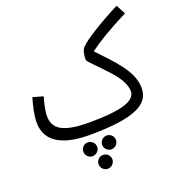

<svg xmlns="http://www.w3.org/2000/svg" viewBox="-166 -830 1132 1228"><g transform="rotate(-20 400.0 -216.5)"><path d="M320 21C642 21 737 -43 737 -148C737 -265 632 -363 529 -473C594 -521 668 -566 800 -633L766 -697C648 -637 518 -559 484 -521C468 -504 462 -473 462 -441C462 -425 508 -390 587 -302C637 -247 665 -196 665 -153C665 -85 562 -55 346 -55C161 -55 106 -102 106 -187C106 -226 122 -284 130 -312L60 -332C45 -282 30 -221 30 -169C30 -26 160 21 320 21ZM422 61C396 61 375 82 375 108C375 133 396 155 422 155C448 155 469 133 469 108C469 82 448 61 422 61ZM293 61C268 61 247 82 247 108C247 133 268 155 293 155C320 155 341 133 341 108C341 82 320 61 293 61ZM357 170C332 170 311 191 311 216C311 242 332 264 357 264C384 264 405 242 405 216C405 191 384 170 357 170Z"/></g></svg>

Font: Noto Sans Arabic UI Cn
Style: Regular
Weight: 400
Width: 3
Designer: Monotype Design Team, Nadine Chahine and Nizar Qandah
Foundry: Monotype Imaging Inc.
Version: Version 2.010